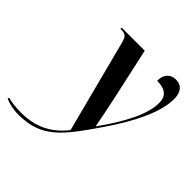

<svg xmlns="http://www.w3.org/2000/svg" viewBox="-365 -706 1107 1107"><g transform="rotate(45 188.5 -153.0)"><path d="M-51 240C138 240 211 140 350 -63C451 -211 520 -351 520 -459C520 -514 495 -546 448 -546C406 -546 376 -518 376 -464C441 -464 475 -439 475 -382C475 -283 405 -159 312 -28H311C304 -67 282 -178 270 -230L203 -536H16L14 -526H24C58 -526 68 -513 78 -473L224 90C153 181 64 221 -49 221C-105 221 -139 214 -158 208L-161 218C-135 230 -96 240 -51 240Z"/></g></svg>

Font: Noto Serif Display SemiBold
Style: Italic
Weight: 600
Italic angle: -12°
Designer: Monotype Design Team
Foundry: Monotype Imaging Inc.
Version: Version 2.009